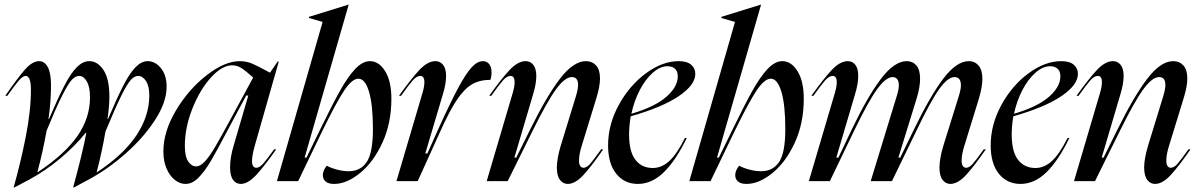

<svg xmlns="http://www.w3.org/2000/svg" viewBox="-20 -785 5190 832"><path d="M150 -520Q173 -520 187 -494.5Q201 -469 201 -415Q201 -344 190 -269H192Q232 -362 259.5 -415Q287 -468 313 -494Q339 -520 367 -520Q403 -520 428.5 -481.5Q454 -443 454 -366Q454 -327 446 -269H448Q487 -361 514.5 -414.5Q542 -468 567.5 -494Q593 -520 620 -520Q652 -520 677 -490Q702 -460 702 -409Q702 -342 651.5 -264.5Q601 -187 523.5 -119Q446 -51 366 -8L301 27H297Q338 -123 354 -209H351Q304 -151 240.5 -98Q177 -45 109 -8L43 27H39Q68 -74 91 -189Q114 -304 114 -397Q114 -456 91 -456Q79 -456 62 -436.5Q45 -417 12 -370H3Q56 -447 88 -483.5Q120 -520 150 -520ZM144 -39Q261 -117 315.5 -195.5Q370 -274 370 -363Q370 -409 356 -432.5Q342 -456 323 -456Q307 -456 291.5 -439.5Q276 -423 250 -372Q224 -321 182 -219Q166 -129 142 -39ZM401 -39Q516 -115 571.5 -199Q627 -283 627 -372Q627 -412 612.5 -434Q598 -456 579 -456Q563 -456 547.5 -439.5Q532 -423 506 -371Q480 -319 437 -215Q423 -132 399 -39Z M987 -283 1077 -449Q1046 -477 1027 -489.5Q1008 -502 986 -502Q942 -502 894 -449Q846 -396 813.5 -314Q781 -232 781 -153Q781 -107 795.5 -85.5Q810 -64 830 -64Q848 -64 868 -85.5Q888 -107 913.5 -150.5Q939 -194 987 -283ZM1019 -520Q1048 -520 1073.5 -509Q1099 -498 1150 -470L1183 -518H1188L1085 -157Q1072 -111 1072 -88Q1072 -58 1091 -58Q1104 -58 1119.5 -75Q1135 -92 1168 -138H1177Q1128 -68 1091.5 -28Q1055 12 1023 12Q1003 12 990 -5.5Q977 -23 977 -60Q977 -103 993 -156L1056 -371H1047L997 -278L965 -218Q919 -130 892.5 -85.5Q866 -41 839.5 -14.5Q813 12 784 12Q760 12 738 -5Q716 -22 702 -54Q688 -86 688 -129Q688 -215 742.5 -306.5Q797 -398 875.5 -459Q954 -520 1019 -520Z M1378 -690 1319 -707V-712L1490 -765H1491L1300 -102H1308L1367 -223Q1419 -330 1453 -391Q1487 -452 1519 -486Q1551 -520 1583 -520Q1622 -520 1649 -476.5Q1676 -433 1676 -357Q1676 -251 1637 -166.5Q1598 -82 1540 -35Q1482 12 1428 12Q1403 12 1391 1.5Q1379 -9 1379 -26Q1379 -46 1396 -67Q1414 -57 1440.5 -50Q1467 -43 1491 -43Q1542 -43 1569 -83Q1596 -123 1596 -225Q1596 -331 1579 -387.5Q1562 -444 1533 -444Q1506 -444 1472 -393.5Q1438 -343 1376 -216L1272 0H1180Z M1819 -429Q1819 -456 1801 -456Q1786 -456 1769 -437Q1752 -418 1718 -370H1709Q1761 -443 1797 -481.5Q1833 -520 1867 -520Q1887 -520 1900 -504Q1913 -488 1913 -455Q1913 -422 1899 -376L1823 -120H1832L1878 -223Q1932 -342 1966 -405Q2000 -468 2024.5 -494Q2049 -520 2073 -520Q2090 -520 2100 -507Q2110 -494 2110 -472Q2110 -452 2105 -439Q2059 -439 2026 -420Q1993 -401 1961 -354Q1929 -307 1889 -218L1790 0H1698L1811 -383Q1819 -410 1819 -429Z M2210 -429Q2210 -456 2192 -456Q2177 -456 2160 -437Q2143 -418 2109 -370H2100Q2152 -443 2188 -481.5Q2224 -520 2258 -520Q2278 -520 2291 -504Q2304 -488 2304 -455Q2304 -422 2290 -376L2209 -102H2217L2277 -223Q2349 -369 2407 -444.5Q2465 -520 2519 -520Q2546 -520 2563 -501.5Q2580 -483 2580 -445Q2580 -410 2564 -359L2502 -157Q2489 -117 2489 -89Q2489 -73 2494.5 -65.5Q2500 -58 2508 -58Q2522 -58 2536 -73.5Q2550 -89 2585 -138H2594Q2545 -67 2509 -27.5Q2473 12 2440 12Q2420 12 2406.5 -5.5Q2393 -23 2393 -59Q2393 -97 2410 -154L2476 -369Q2485 -399 2485 -417Q2485 -451 2458 -451Q2428 -451 2389 -397.5Q2350 -344 2287 -216L2180 0H2089L2202 -383Q2210 -410 2210 -429Z M2921 -520Q2957 -520 2975 -504.5Q2993 -489 2993 -465Q2993 -417 2921.5 -368.5Q2850 -320 2713 -281Q2706 -237 2706 -203Q2706 -128 2733.5 -92.5Q2761 -57 2809 -57Q2847 -57 2880 -87Q2913 -117 2948 -187H2956Q2909 -90 2857 -39Q2805 12 2744 12Q2686 12 2650.5 -32Q2615 -76 2615 -155Q2615 -245 2661 -329.5Q2707 -414 2778.5 -467Q2850 -520 2921 -520ZM2917 -454Q2917 -476 2905 -487Q2893 -498 2872 -498Q2841 -498 2809 -470Q2777 -442 2752.5 -395Q2728 -348 2716 -292Q2818 -322 2867.5 -365.5Q2917 -409 2917 -454Z M3165 -690 3106 -707V-712L3277 -765H3278L3087 -102H3095L3154 -223Q3206 -330 3240 -391Q3274 -452 3306 -486Q3338 -520 3370 -520Q3409 -520 3436 -476.5Q3463 -433 3463 -357Q3463 -251 3424 -166.5Q3385 -82 3327 -35Q3269 12 3215 12Q3190 12 3178 1.5Q3166 -9 3166 -26Q3166 -46 3183 -67Q3201 -57 3227.5 -50Q3254 -43 3278 -43Q3329 -43 3356 -83Q3383 -123 3383 -225Q3383 -331 3366 -387.5Q3349 -444 3320 -444Q3293 -444 3259 -393.5Q3225 -343 3163 -216L3059 0H2967Z M3606 -429Q3606 -456 3588 -456Q3573 -456 3556 -437Q3539 -418 3505 -370H3496Q3548 -443 3584 -481.5Q3620 -520 3654 -520Q3674 -520 3686.5 -504Q3699 -488 3699 -456Q3699 -422 3685 -376L3604 -102H3613L3671 -224Q3740 -368 3798 -444Q3856 -520 3909 -520Q3935 -520 3951 -501.5Q3967 -483 3967 -444Q3967 -406 3952 -358L3873 -102H3881L3940 -223Q4010 -368 4067.5 -444Q4125 -520 4178 -520Q4204 -520 4220.5 -501Q4237 -482 4237 -443Q4237 -409 4222 -358L4160 -157Q4147 -117 4147 -89Q4147 -73 4152.5 -65.5Q4158 -58 4166 -58Q4180 -58 4194 -73.5Q4208 -89 4243 -138H4252Q4203 -67 4167 -27.5Q4131 12 4098 12Q4078 12 4064.5 -5.5Q4051 -23 4051 -59Q4051 -97 4068 -154L4135 -369Q4144 -398 4144 -415Q4144 -451 4116 -451Q4087 -451 4049.5 -398.5Q4012 -346 3950 -216L3845 0H3753L3866 -369Q3875 -398 3875 -415Q3875 -434 3867.5 -442.5Q3860 -451 3848 -451Q3819 -451 3780.5 -398Q3742 -345 3680 -216L3576 0H3485L3598 -383Q3606 -410 3606 -429Z M4579 -520Q4615 -520 4633 -504.5Q4651 -489 4651 -465Q4651 -417 4579.5 -368.5Q4508 -320 4371 -281Q4364 -237 4364 -203Q4364 -128 4391.5 -92.5Q4419 -57 4467 -57Q4505 -57 4538 -87Q4571 -117 4606 -187H4614Q4567 -90 4515 -39Q4463 12 4402 12Q4344 12 4308.5 -32Q4273 -76 4273 -155Q4273 -245 4319 -329.5Q4365 -414 4436.5 -467Q4508 -520 4579 -520ZM4575 -454Q4575 -476 4563 -487Q4551 -498 4530 -498Q4499 -498 4467 -470Q4435 -442 4410.5 -395Q4386 -348 4374 -292Q4476 -322 4525.5 -365.5Q4575 -409 4575 -454Z M4755 -429Q4755 -456 4737 -456Q4722 -456 4705 -437Q4688 -418 4654 -370H4645Q4697 -443 4733 -481.5Q4769 -520 4803 -520Q4823 -520 4836 -504Q4849 -488 4849 -455Q4849 -422 4835 -376L4754 -102H4762L4822 -223Q4894 -369 4952 -444.5Q5010 -520 5064 -520Q5091 -520 5108 -501.5Q5125 -483 5125 -445Q5125 -410 5109 -359L5047 -157Q5034 -117 5034 -89Q5034 -73 5039.5 -65.5Q5045 -58 5053 -58Q5067 -58 5081 -73.5Q5095 -89 5130 -138H5139Q5090 -67 5054 -27.5Q5018 12 4985 12Q4965 12 4951.5 -5.5Q4938 -23 4938 -59Q4938 -97 4955 -154L5021 -369Q5030 -399 5030 -417Q5030 -451 5003 -451Q4973 -451 4934 -397.5Q4895 -344 4832 -216L4725 0H4634L4747 -383Q4755 -410 4755 -429Z"/></svg>

Font: Nyght Serif Italic
Style: Regular
Weight: 400
Italic angle: -16°
Designer: Maksym Kobuzan
Version: Version 0.410